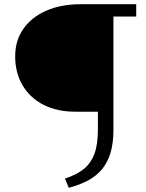

<svg xmlns="http://www.w3.org/2000/svg" viewBox="-20 -678 692 911"><path d="M306.3 213 288 169.2Q341.4 152.3 376 125.1Q410.5 97.9 427.5 53Q444.5 8.2 444.5 -62V-148H337Q251 -148 187 -180.5Q123 -213 87.5 -272.5Q52 -332 52 -411Q52 -486 91 -541.5Q130 -597 200 -627.5Q270 -658 363 -658H626.3V-599.5H518.2V-62Q518.2 2.1 504 48.5Q489.8 94.8 462.4 126.9Q434.9 159 395.5 179.5Q356.2 200.1 306.3 213Z"/></svg>

Font: Ysabeau
Style: Bold
Weight: 700
Designer: Christian Thalmann (Catharsis Fonts)
Version: Version 2.000;gftools[0.9.27.dev2+g8671c4b]